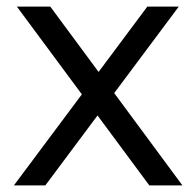

<svg xmlns="http://www.w3.org/2000/svg" viewBox="-20 -560 593 580"><path d="M22 0H117L274.6 -211.2L431 0H531L325 -278.8L520 -540H425L277.8 -342.7L132 -540H31L227.3 -275Z"/></svg>

Font: Resamitz
Style: Bold
Weight: 700
Designer: gluk
Foundry: gluk
Version: Version 0.047